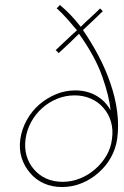

<svg xmlns="http://www.w3.org/2000/svg" viewBox="-20 -747 500 773"><path d="M83 -188Q88 -224 105.5 -256Q123 -288 150 -312Q177 -336 210.5 -349.5Q244 -363 281 -363Q316 -363 346.5 -349.5Q377 -336 397 -312Q418 -288 427 -256Q436 -224 431 -189Q427 -152 408.5 -120.5Q390 -89 363 -66Q336 -42 302 -28.5Q268 -15 232 -15Q195 -15 165.5 -28.5Q136 -42 116 -66Q96 -89 87 -120Q78 -151 83 -188ZM452 -189Q459 -242 451.5 -299Q444 -356 424 -413Q405 -469 376 -523.5Q347 -578 314 -626Q334 -645 354 -663.5Q374 -682 394 -702Q391 -705 388.5 -707.5Q386 -710 383 -713Q364 -694 344 -676Q324 -658 305 -639Q285 -665 264 -687Q243 -709 221 -727Q218 -723 215 -720Q212 -717 208 -714Q231 -693 251 -670.5Q271 -648 290 -625Q268 -606 247 -585.5Q226 -565 204 -545Q208 -542 211 -539Q214 -536 216 -533Q237 -552 257.5 -571.5Q278 -591 298 -611Q363 -520 391.5 -439.5Q420 -359 425 -303Q405 -340 368 -361.5Q331 -383 283 -383Q242 -383 205 -367.5Q168 -352 138 -326Q108 -300 88 -264Q68 -228 62 -188Q56 -147 67 -112Q78 -77 101 -51Q123 -24 156 -9Q189 6 230 6Q271 6 309 -9.5Q347 -25 377 -52Q407 -78 426.5 -113Q446 -148 452 -189Z"/></svg>

Font: Josefin Slab Thin ExtraLight
Style: Italic
Weight: 250
Italic angle: -12°
Version: Version 2.000